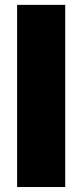

<svg xmlns="http://www.w3.org/2000/svg" viewBox="-20 -752 331 772"><path d="M242.2 0H48.8V-732.4H242.2Z"/></svg>

Font: Kumbh Sans Black
Style: Regular
Weight: 900
Version: Version 1.005